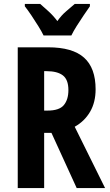

<svg xmlns="http://www.w3.org/2000/svg" viewBox="-20 -954 557 974"><path d="M224 -714Q348 -714 406.5 -661.5Q465 -609 465 -501Q465 -435 437 -387Q409 -339 359 -311L513 0H369L241 -280H204V0H70V-714ZM216 -593H204V-393H221Q281 -393 304 -421Q327 -449 327 -497Q327 -550 299 -571.5Q271 -593 216 -593ZM201 -774Q192 -793 175 -820.5Q158 -848 139.5 -875.5Q121 -903 106 -922V-934H184Q200 -920 225 -897.5Q250 -875 271 -847Q292 -877 316 -897Q340 -917 359 -934H436V-922Q422 -902 404 -875.5Q386 -849 369 -822Q352 -795 342 -774Z"/></svg>

Font: Noto Sans Gujarati UI ExtraCondensed
Style: Bold
Weight: 700
Width: 2
Designer: Jelle Bosma - Monotype Design Team, Universal Thirst
Foundry: Monotype Imaging Inc.
Version: Version 2.106; ttfautohint (v1.8.4.7-5d5b)